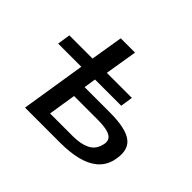

<svg xmlns="http://www.w3.org/2000/svg" viewBox="-152 -933 1160 1160"><g transform="rotate(45 428.0 -352.5)"><path d="M174 0 240 -415H42L55 -498H253L287 -705H409L375 -498H589L577 -419H353L341 -342H556Q699 -342 751 -297.5Q803 -253 778 -152Q763 -98 722.5 -64.5Q682 -31 619.5 -15.5Q557 0 475 0ZM306 -82H499Q566 -82 609 -102.5Q652 -123 665 -172Q679 -218 647.5 -238.5Q616 -259 537 -259H334Z"/></g></svg>

Font: Nunito Sans 7pt Expanded SemiBold
Style: Italic
Weight: 600
Width: 7
Italic angle: -9°
Designer: Vernon Adams
Foundry: Vernon Adams
Version: Version 3.101;gftools[0.9.27]